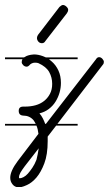

<svg xmlns="http://www.w3.org/2000/svg" viewBox="-20 -517 436 769"><path d="M291 -280H176Q182 -275 188 -270Q204 -256 214 -234.5Q224 -213 224 -185Q224 -165 218.5 -146Q213 -127 202.5 -110Q192 -93 175.5 -80.5Q159 -68 138 -63Q146 -54 152 -42Q157 -32 161 -21H164L364 -279Q369 -288 377 -288Q384 -288 390 -281.5Q396 -275 396 -269Q396 -262 392 -258L210 -21H291V-14H205L171 30V48Q171 102 157.5 137.5Q144 173 126 194Q108 215 88 224Q75 230 66 232H46Q36 229 30 221Q21 210 21 195Q21 168 51 128L134 19Q132 0 126 -14H0V-21H123Q119 -29 114 -36Q98 -54 73 -54Q55 -55 55 -73Q55 -90 73 -90H79Q103 -90 122.5 -95.5Q142 -101 156.5 -112.5Q171 -124 180 -141Q189 -158 189 -181Q189 -207 177 -228.5Q165 -250 134 -264Q129 -266 120 -266Q112 -266 106 -262.5Q100 -259 100 -258Q93 -250 87 -250Q79 -250 73 -256Q67 -262 67 -268Q67 -275 70 -280H0V-287H76Q81 -290 87 -293Q95 -296 103 -297.5Q111 -299 116 -299Q133 -299 152 -292Q158 -290 164 -287H291ZM162 -353Q157 -344 148 -344Q139 -344 133.5 -350.5Q128 -357 128 -365Q128 -370 132 -377L218 -489Q221 -492 225 -494.5Q229 -497 232 -497Q239 -497 246 -490.5Q253 -484 253 -478Q253 -471 248 -464ZM126 123Q129 112 131 101Q133 90 135 77L79 149Q67 165 61.5 175Q56 185 56 194Q56 197 59 197Q65 197 74 192.5Q83 188 91.5 178.5Q100 169 109.5 155Q119 141 126 123Z"/></svg>

Font: Gruenewald VA 3. Klasse
Style: Regular
Weight: 400
Designer: Peter Wiegel
Foundry: Peter Wiegel, nach dem Schriftentwurf von Dr. H. Gr¸newald
Version: Version 0.007